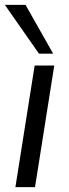

<svg xmlns="http://www.w3.org/2000/svg" viewBox="-25 -773 283 793"><path d="M38.6 0 118.1 -502.3H199.1L119.6 0ZM136 -551.3 -4.9 -752.8H80.5L194.6 -551.3Z"/></svg>

Font: Mulish ExtraLight
Style: Italic
Weight: 200
Italic angle: -9°
Designer: Vernon Adams
Foundry: Vernon Adams
Version: Version 3.603